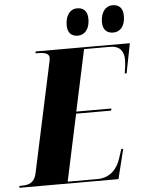

<svg xmlns="http://www.w3.org/2000/svg" viewBox="-103 -971 773 1020"><g transform="rotate(-5 284.0 -461.5)"><path d="M528 -778C558 -778 591 -799 591 -863C591 -904 569 -923 536 -923C497 -923 472 -889 472 -838C472 -797 494 -778 528 -778ZM339 -778C368 -778 402 -799 402 -863C402 -904 380 -923 347 -923C308 -923 284 -889 284 -838C284 -797 305 -778 339 -778ZM-42 0H487L526 -158H516L499 -107C485 -63 449 -10 376 -10H217L293 -366H480L482 -377H295L365 -704H506C554 -704 577 -675 577 -629C577 -609 572 -573 569 -556H579L610 -714H108L106 -704H117C154 -704 179 -698 179 -674C179 -665 176 -651 173 -639L50 -66C39 -18 7 -10 -29 -10H-40Z"/></g></svg>

Font: Noto Serif Display Condensed Black
Style: Italic
Weight: 900
Width: 3
Italic angle: -12°
Designer: Monotype Design Team
Foundry: Monotype Imaging Inc.
Version: Version 2.009